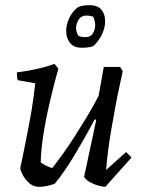

<svg xmlns="http://www.w3.org/2000/svg" viewBox="-20 -708 552 740"><path d="M131 12Q109 12 93 -2Q77 -16 68 -33Q59 -50 58 -60Q64 -87 69.5 -114.5Q75 -142 80.5 -170Q86 -198 91.5 -226Q97 -254 101.5 -281Q106 -308 109.5 -335Q113 -362 116 -387L48 -399Q45 -411 45 -429Q80 -433 119 -441.5Q158 -450 190 -462L205 -443Q195 -408 185 -368.5Q175 -329 166 -288.5Q157 -248 150.5 -209.5Q144 -171 140.5 -138.5Q137 -106 137 -82Q145 -76 156.5 -70Q168 -64 181 -60Q200 -84 222 -114.5Q244 -145 267 -181Q290 -217 314 -256.5Q338 -296 360 -338L380 -450H443L453 -434Q448 -410 440 -373Q432 -336 424 -293Q416 -250 408.5 -206Q401 -162 396 -122Q391 -82 389 -53L466 -122L487 -101L386 12Q376 12 359.5 7.5Q343 3 327.5 -5.5Q312 -14 304 -26L351 -246L345 -248Q326 -212 306.5 -177.5Q287 -143 267.5 -110.5Q248 -78 229 -50.5Q210 -23 191 0Q178 5 162 8.5Q146 12 131 12ZM295 -524Q264 -524 249.5 -543Q235 -562 235 -588Q235 -612 246.5 -637.5Q258 -663 280 -680Q291 -685 302 -686.5Q313 -688 326 -688Q356 -688 370.5 -671Q385 -654 385 -628Q386 -606 375 -580Q364 -554 341 -531Q331 -527 320 -525.5Q309 -524 295 -524ZM310 -565Q329 -565 337.5 -578.5Q346 -592 347 -610Q347 -618 345 -627Q343 -636 339 -644Q332 -646 326 -647Q320 -648 312 -648Q294 -648 284 -633.5Q274 -619 273 -601Q273 -593 275.5 -584.5Q278 -576 283 -569Q290 -567 295.5 -566Q301 -565 310 -565Z"/></svg>

Font: Labrada
Style: Italic
Weight: 400
Italic angle: -7°
Designer: Mercedes Jáuregui
Foundry: Omnibus-Type Team
Version: Version 1.000